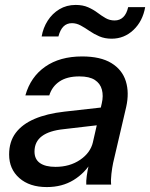

<svg xmlns="http://www.w3.org/2000/svg" viewBox="-20 -749 609 779"><path d="M330 0Q329 -13 332 -35.5Q335 -58 342 -88L338 -89L393 -330Q400 -360 393.5 -385Q387 -410 365 -424.5Q343 -439 302 -439Q252 -439 221.5 -418.5Q191 -398 180 -362H83Q104 -437 163.5 -478.5Q223 -520 313 -520Q388 -520 432 -493Q476 -466 490.5 -419.5Q505 -373 492 -315L439 -88Q435 -69 432 -43.5Q429 -18 431 0ZM170 10Q100 10 58.5 -26.5Q17 -63 17 -122Q17 -174 43.5 -209.5Q70 -245 120 -266.5Q170 -288 241 -296L410 -315L393 -243L239 -225Q180 -219 150 -196.5Q120 -174 120 -134Q120 -103 142 -87.5Q164 -72 205 -72Q263 -72 305 -100.5Q347 -129 357 -172L353 -95Q325 -47 278.5 -18.5Q232 10 170 10ZM433 -592Q405 -592 383 -601.5Q361 -611 343 -623.5Q325 -636 307.5 -645.5Q290 -655 272 -655Q251 -655 237.5 -641.5Q224 -628 217 -601H149Q155 -636 173.5 -665Q192 -694 221 -711.5Q250 -729 287 -729Q316 -729 337.5 -719.5Q359 -710 375.5 -697.5Q392 -685 408.5 -675.5Q425 -666 445 -666Q466 -666 480 -679.5Q494 -693 500 -720H569Q559 -663 521.5 -627.5Q484 -592 433 -592Z"/></svg>

Font: Instrument Sans Medium
Style: Italic
Weight: 500
Italic angle: -13°
Designer: Rodrigo Fuenzalida
Foundry: fragTYPE
Version: Version 1.000;gftools[0.9.28]